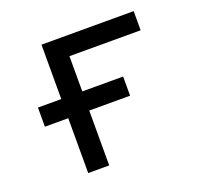

<svg xmlns="http://www.w3.org/2000/svg" viewBox="-102 -662 803 773"><g transform="rotate(-20 300.0 -275.0)"><path d="M150 0V-235H50V-317H150V-550H545V-468H240V-317H415V-235H240V0Z"/></g></svg>

Font: JetBrainsMono NFM
Style: Regular
Weight: 400
Monospace: yes
Designer: Philipp Nurullin, Konstantin Bulenkov
Foundry: JetBrains
Version: Version 2.304; ttfautohint (v1.8.4.7-5d5b);Nerd Fonts 3.3.0